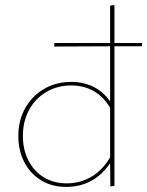

<svg xmlns="http://www.w3.org/2000/svg" viewBox="-20 -732 579 755"><path d="M538 -550H430V-1L414 1L413 -90Q349 3 240 3Q184 3 141.5 -23Q99 -49 75.5 -94.5Q52 -140 52 -197Q52 -258 79 -306.5Q106 -355 153.5 -382.5Q201 -410 260 -410Q308 -410 347.5 -390.5Q387 -371 413 -333V-550L193 -549L194 -563H413V-710L430 -712V-563H539ZM413 -113V-308Q388 -351 349 -373.5Q310 -396 260 -396Q206 -396 162.5 -370.5Q119 -345 94.5 -300Q70 -255 70 -198Q70 -144 91.5 -101.5Q113 -59 152 -35Q191 -11 242 -11Q293 -11 337 -35.5Q381 -60 413 -113Z"/></svg>

Font: Ysabeau Thin
Style: Regular
Weight: 200
Designer: Christian Thalmann (Catharsis Fonts)
Version: Version 0.003